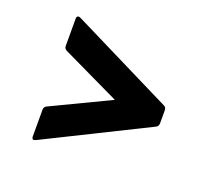

<svg xmlns="http://www.w3.org/2000/svg" viewBox="-92 -679 783 719"><g transform="rotate(20 300.0 -320.0)"><path d="M114 -76Q108 -74 107 -74Q99 -74 99 -85V-192Q99 -203 109 -208L341 -319L109 -430Q99 -435 99 -446V-555Q99 -562 103 -564.5Q107 -567 114 -564L521 -362Q530 -358 530 -346V-294Q530 -283 521 -278Z"/></g></svg>

Font: LINE Seed Sans TH
Style: Bold
Weight: 700
Designer: Dalton Maag Ltd | Thai characters by Cadson Demak Co.,Ltd.
Foundry: Dalton Maag Ltd
Version: Version 1.002